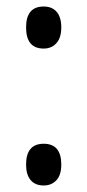

<svg xmlns="http://www.w3.org/2000/svg" viewBox="-20 -560 268 589"><path d="M114 -540Q140 -540 154 -523.5Q168 -507 168 -476Q168 -444 153 -427.5Q138 -411 114 -411Q60 -411 60 -476Q60 -540 114 -540ZM114 -119Q168 -119 168 -55Q168 -23 153 -7Q138 9 114 9Q88 9 74 -7.5Q60 -24 60 -55Q60 -119 114 -119Z"/></svg>

Font: Noto Sans UI Cond
Style: Regular
Weight: 400
Width: 3
Designer: Monotype Design Team
Foundry: Monotype Imaging Inc.
Version: Version 1.001